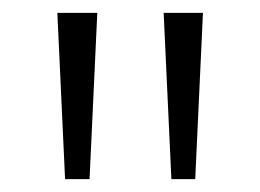

<svg xmlns="http://www.w3.org/2000/svg" viewBox="-20 -734 404 298"><path d="M131 -714 119 -456H81L69 -714ZM295 -714 283 -456H246L234 -714Z"/></svg>

Font: Noto Sans Georgian Light
Style: Regular
Weight: 300
Version: Version 2.002